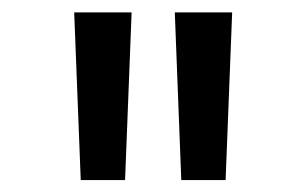

<svg xmlns="http://www.w3.org/2000/svg" viewBox="-20 -748 506 317"><path d="M113.3 -450.7 102.5 -727.5H197.3L186.5 -450.7ZM279.3 -450.7 268.6 -727.5H363.3L352.5 -450.7Z"/></svg>

Font: Inter-Regular
Style: Regular
Weight: 400
Designer: Rasmus Andersson
Foundry: rsms
Version: Version 4.000;git-a52131595